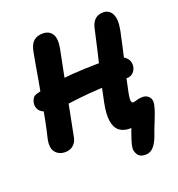

<svg xmlns="http://www.w3.org/2000/svg" viewBox="-157 -838 1079 1161"><g transform="rotate(-20 382.5 -258.0)"><path d="M582.6 193Q546 193 531.3 169.6Q516.6 146.2 521.6 119.4Q523.8 105.6 531 81.7Q538.2 57.8 547.9 31.6Q557.6 5.4 567.8 -13.6L608.2 -16.6Q599.6 -4.6 583.5 3.6Q567.4 11.8 546.8 11.8Q505.2 11.8 479.4 -8.4Q453.6 -28.6 446.3 -73.1Q439 -117.6 454.2 -191.8Q472.4 -282 491.5 -364.2Q510.6 -446.4 526.5 -513.6Q542.4 -580.8 551.4 -624Q558.4 -663 578.8 -683.5Q599.2 -704 634.4 -704Q671.8 -704 690 -669.8Q708.2 -635.6 694.6 -566Q686.6 -526.8 675.9 -478.8Q665.2 -430.8 653.6 -380.6Q642 -330.4 631.3 -283.5Q620.6 -236.6 613.6 -200.6Q608 -173.4 607.2 -158.3Q606.4 -143.2 609.9 -136.8Q613.4 -130.4 620.4 -130.4Q626.6 -130.4 634.8 -133.2Q643 -136 654.7 -138.8Q666.4 -141.6 682.6 -141.6Q708.8 -141.6 724.4 -123.4Q740 -105.2 733.8 -75Q728.4 -49.4 718.1 -20.9Q707.8 7.6 695 38Q682.2 68.4 671 101.8Q654.8 146.8 633.5 169.9Q612.2 193 582.6 193ZM132.2 12Q89.2 12 66.8 -17.8Q44.4 -47.6 60 -110.2Q71 -154.8 81.8 -210.2Q92.6 -265.6 103.6 -325.2Q114.6 -384.8 124.6 -441.4Q134.6 -498 142.7 -545.7Q150.8 -593.4 157 -624.4Q165.6 -669.6 187.3 -689.3Q209 -709 247.2 -709Q287.2 -709 306.8 -679.7Q326.4 -650.4 314.2 -586Q293.6 -486 275 -388.9Q256.4 -291.8 239.6 -205.9Q222.8 -120 209.4 -52Q203.2 -22.6 182.3 -5.3Q161.4 12 132.2 12ZM176.8 -250.6Q122.4 -250.6 94.4 -262.7Q66.4 -274.8 57.7 -294.3Q49 -313.8 53.4 -335.6Q57 -352.4 65.5 -363.9Q74 -375.4 96.2 -380.6Q175.4 -400.6 254.9 -409.7Q334.4 -418.8 413.1 -421.5Q491.8 -424.2 569.8 -424.2Q615 -424.2 644.3 -411.8Q673.6 -399.4 685.6 -378.7Q697.6 -358 693.4 -333.4Q688.8 -310 673 -295.6Q657.2 -281.2 635 -281.2Q528 -281.2 451.6 -276.6Q375.2 -272 322.9 -265.9Q270.6 -259.8 235.6 -255.2Q200.6 -250.6 176.8 -250.6Z"/></g></svg>

Font: Shantell Sans Light
Style: Italic
Weight: 300
Italic angle: -11°
Designer: Stephen Nixon, Anya Danilova, Shantell Martin
Foundry: Arrow Type
Version: Version 1.008;[ac192a2d6]